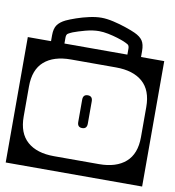

<svg xmlns="http://www.w3.org/2000/svg" viewBox="-96 -703 721 790"><g transform="rotate(10 265.0 -307.5)"><path d="M453 -529V-504H550V20H-20V-504H77V-529Q77 -557 87.8 -572Q98.5 -587 121 -598Q137 -605.5 162.2 -614.2Q187.5 -623 215 -629Q242.5 -635 265 -635Q287.5 -635 315.8 -628.5Q344 -622 369.5 -613.2Q395 -604.5 409 -598Q433 -587 443 -572Q453 -557 453 -529ZM133 -529V-504H396V-529Q396 -542 388.8 -546.2Q381.5 -550.5 371 -555Q361.5 -559 343 -564.8Q324.5 -570.5 303.5 -574.8Q282.5 -579 265 -579Q239 -579 208.2 -570.8Q177.5 -562.5 158 -555Q147.5 -550.5 140.2 -546.2Q133 -542 133 -529ZM171 -444Q99 -444 59.5 -409.5Q20 -375 20 -305V-179Q20 -109.5 59.5 -74.8Q99 -40 171 -40H359Q431 -40 470.5 -74.8Q510 -109.5 510 -179V-305Q510 -375 470.5 -409.5Q431 -444 359 -444ZM285 -196Q285 -174 265 -174Q245 -174 245 -196V-289Q245 -311 265 -311Q285 -311 285 -289Z"/></g></svg>

Font: Honk Rounded
Style: Regular
Weight: 400
Designer: Noopur Datye & Yesha Goshar
Foundry: Ek Type
Version: Version 1.000